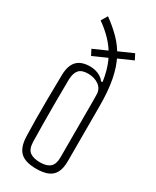

<svg xmlns="http://www.w3.org/2000/svg" viewBox="-207 -863 756 928"><g transform="rotate(30 170.5 -399.0)"><path d="M171 7Q109.5 7 82 -18.8Q54.5 -44.5 52 -103Q50.5 -144.5 50 -196.2Q49.5 -248 50 -310.8Q50.5 -373.5 52 -448Q53 -501.5 77.5 -526.8Q102 -552 150 -552Q183 -552 208.8 -536.5Q234.5 -521 235 -499Q242.5 -489.5 250.8 -478.2Q259 -467 259 -454L245 -447Q244.5 -481 219.8 -499Q195 -517 159 -517Q124 -517 108.5 -499.5Q93 -482 92 -445Q91 -379.5 91 -316.2Q91 -253 91.5 -197.2Q92 -141.5 93 -99Q94 -58.5 113.8 -43.8Q133.5 -29 171 -29Q208.5 -29 226.8 -45.5Q245 -62 245 -98Q245 -183.5 245 -264.5Q245 -345.5 245 -421Q245 -494.5 233.5 -548.8Q222 -603 200.2 -642.8Q178.5 -682.5 148.8 -713.2Q119 -744 82 -770L103 -805Q146.5 -773.5 180.2 -739.2Q214 -705 237.5 -660.2Q261 -615.5 273 -554Q285 -492.5 285 -406Q285 -344.5 285 -295Q285 -245.5 285 -199.2Q285 -153 285 -101Q285 -63 273.2 -39.2Q261.5 -15.5 236.2 -4.2Q211 7 171 7ZM235 -490 229 -516H252V-491ZM128 -598 112 -629 207 -671 223 -640ZM227 -643 211 -674 306 -716 322 -685Z"/></g></svg>

Font: Big Shoulders Stencil Text SC Thin
Style: Regular
Weight: 100
Designer: Patric King
Foundry: XO Type Co
Version: Version 2.001